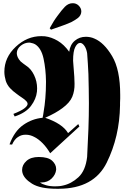

<svg xmlns="http://www.w3.org/2000/svg" viewBox="-20 -934 812 1190"><path d="M409 -614Q415 -658 444 -682Q473 -706 512 -706Q525 -706 538.5 -703.5Q552 -701 565 -695Q625 -670 675 -586Q725 -502 725 -346V-323Q725 -311 724 -298V-281Q721 -87 641.5 74Q562 235 345 236H331Q229 236 178.5 204.5Q128 173 119 136Q118 132 117.5 127.5Q117 123 117 119Q117 88 144 63.5Q171 39 220 39Q278 39 303 62Q328 85 328 113V118Q325 148 300 172.5Q275 197 236 197H228Q240 207 265 214Q290 221 321 221Q333 221 345.5 220Q358 219 370 216Q422 205 466 164.5Q510 124 520 39Q525 -52 528 -134.5Q531 -217 531 -293Q531 -340 530 -385L528 -475Q526 -508 524.5 -540Q523 -572 520 -605Q515 -632 504 -648.5Q493 -665 480 -668H476Q460 -668 446.5 -642.5Q433 -617 433 -558Q434 -544 435 -531L437 -505Q439 -480 440.5 -458Q442 -436 442 -415Q443 -371 428 -334.5Q413 -298 367 -264Q347 -249 320.5 -234Q294 -219 260 -204Q313 -186 348.5 -162.5Q384 -139 402 -109L465 -165L472 -150L291 16Q270 -20 244.5 -46Q219 -72 193 -85Q180 -92 167 -95.5Q154 -99 141 -99Q114 -100 91.5 -85Q69 -70 55 -38L39 -39Q69 -121 124 -159.5Q179 -198 244 -204Q246 -211 247.5 -221.5Q249 -232 251 -245Q257 -278 261 -325.5Q265 -373 265 -423V-431Q264 -505 250 -570.5Q236 -636 197 -660Q192 -663 185.5 -665Q179 -667 173 -668Q170 -669 167 -669.5Q164 -670 161 -670Q133 -670 109 -651Q85 -632 84 -605Q84 -593 89.5 -580Q95 -567 108 -553Q115 -547 123.5 -540.5Q132 -534 142 -527Q172 -508 191 -469Q210 -430 210 -386Q210 -381 209.5 -376Q209 -371 209 -366Q204 -320 172 -277.5Q140 -235 71 -212L63 -228Q111 -247 130.5 -262Q150 -277 151 -289Q151 -294 149 -298.5Q147 -303 142 -308Q133 -318 116 -329Q99 -340 81 -354Q61 -368 43 -387Q25 -406 16 -432Q12 -446 9.5 -460.5Q7 -475 7 -489Q7 -578 77.5 -644Q148 -710 236 -710Q242 -710 247.5 -709.5Q253 -709 259 -709Q299 -704 338 -681Q377 -658 409 -613ZM288 -759Q293 -768 299.5 -779Q306 -790 313 -802Q318 -810 323.5 -818Q329 -826 335 -834Q348 -852 360.5 -867.5Q373 -883 382 -892Q394 -904 406 -909Q418 -914 429 -914Q452 -915 468 -899Q484 -883 484 -863Q484 -852 478.5 -841Q473 -830 461 -821Q453 -815 444 -809.5Q435 -804 424 -798Q403 -788 372.5 -777Q342 -766 296 -750Z"/></svg>

Font: Fette UNZ Fraktur
Style: Regular
Weight: 900
Foundry: UNZ1 Extensions by Catfonts.de
Version: Version 0.000 2012 initial release